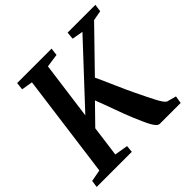

<svg xmlns="http://www.w3.org/2000/svg" viewBox="-188 -921 1100 1100"><g transform="rotate(-45 362.0 -371.5)"><path d="M-4 0 2 -42.5 73.5 -56 157.5 -686 89.5 -697.5 94.5 -743H373.5L368 -697.5L287 -686L240 -336L566.5 -686L499 -698L503.5 -743H728.5L722 -697.5L661.5 -686.5L431.5 -450Q442 -428.5 455 -399Q468 -369.5 482 -337.8Q496 -306 509 -277Q522 -248 532 -228Q550 -191 564 -162.2Q578 -133.5 589.2 -112.5Q600.5 -91.5 609.5 -78.8Q618.5 -66 627 -61L684 -45.5L676.5 0H506Q496 -1 486.2 -11.5Q476.5 -22 466.5 -40.5Q456.5 -59 445.8 -83.5Q435 -108 423 -136.5Q413.5 -159 403 -187Q392.5 -215 381.5 -245Q370.5 -275 360 -304Q349.5 -333 339.5 -357.5L228 -243.5L203 -56L284.5 -42.5L280.5 0Z"/></g></svg>

Font: Merriweather 28pt SemiBold
Style: Italic
Weight: 600
Italic angle: -7.8°
Version: Version 2.101